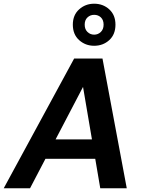

<svg xmlns="http://www.w3.org/2000/svg" viewBox="-42 -1016 773 1036"><path d="M-22 0 358 -700H511L642 0H499L406 -547L120 0ZM116 -159 170 -264H532L548 -159ZM466 -769Q419 -769 385 -799.5Q351 -830 351 -883Q351 -935 385 -965.5Q419 -996 466 -996Q514 -996 547.5 -965.5Q581 -935 581 -883Q581 -830 547.5 -799.5Q514 -769 466 -769ZM466 -829Q487 -829 502 -843.5Q517 -858 517 -883Q517 -908 502.5 -922Q488 -936 466 -936Q445 -936 430 -922Q415 -908 415 -883Q415 -858 430 -843.5Q445 -829 466 -829Z"/></svg>

Font: DM Sans 11pt
Style: Bold Italic
Weight: 700
Italic angle: -10°
Version: Version 4.004;gftools[0.9.30]